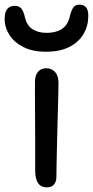

<svg xmlns="http://www.w3.org/2000/svg" viewBox="-59 -793 399 824"><path d="M142 11Q125 11 114 3Q103 -5 97.5 -22Q92 -39 92 -62Q92 -140 92 -195Q92 -250 91.5 -290.5Q91 -331 91 -366Q91 -401 91 -440Q91 -458 96 -471Q101 -484 112 -492Q123 -500 140 -500Q162 -500 176.5 -485Q191 -470 192 -439Q192 -417 191 -376.5Q190 -336 188.5 -287Q187 -238 186 -188.5Q185 -139 184 -98Q183 -57 183 -33Q183 -14 173 -1.5Q163 11 142 11ZM138 -571Q81 -571 41.5 -591Q2 -611 -18.5 -643Q-39 -675 -39 -711Q-39 -742 -27.5 -755Q-16 -768 5 -768Q22 -768 32 -757Q42 -746 49 -715Q57 -683 81 -667.5Q105 -652 141 -652Q179 -652 204 -667Q229 -682 239 -716Q247 -750 256 -761.5Q265 -773 282 -773Q301 -773 310.5 -761.5Q320 -750 320 -725Q320 -683 300 -648Q280 -613 239.5 -592Q199 -571 138 -571Z"/></svg>

Font: Shantell Sans
Style: Regular
Weight: 400
Designer: Stephen Nixon, Anya Danilova, Shantell Martin
Foundry: Arrow Type
Version: Version 1.008;[ac192a2d6]